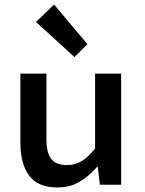

<svg xmlns="http://www.w3.org/2000/svg" viewBox="-20 -816 640 848"><path d="M234 12Q148 12 109 -40Q70 -92 70 -187V-491H185V-202Q185 -143 205.5 -115Q226 -87 277 -87Q311 -87 339.5 -103.5Q368 -120 400 -160V-491H515V0H421L412 -78H408Q373 -38 331 -13Q289 12 234 12ZM309 -564 139 -719 219 -796 366 -621Z"/></svg>

Font: Source Code Pro ExtraLight SemiBold
Style: Regular
Weight: 600
Monospace: yes
Version: Version 1.018;hotconv 1.0.116;makeotfexe 2.5.65601